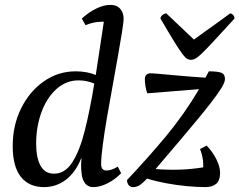

<svg xmlns="http://www.w3.org/2000/svg" viewBox="-20 -754 980 786"><path d="M160 12Q99 12 65.5 -30Q32 -72 32 -156Q32 -241 66.5 -310.5Q101 -380 159.5 -421Q218 -462 290 -462Q336 -462 372 -447Q380 -497 388 -552Q396 -607 405 -665Q401 -665 396 -665Q381 -665 364 -661.5Q347 -658 330 -651L315 -678Q343 -704 374 -719Q405 -734 431 -734Q459 -734 472.5 -717.5Q486 -701 486 -679Q486 -662 479 -620Q472 -578 462 -520Q452 -462 440 -397Q428 -332 417.5 -270.5Q407 -209 400.5 -159Q394 -109 394 -82Q394 -56 416 -56Q437 -56 462 -72L476 -45Q451 -19 420 -3.5Q389 12 362 12Q340 12 328 -4Q316 -20 314 -45Q310 -78 314 -105H312Q289 -48 249.5 -18Q210 12 160 12ZM128 -166Q128 -108 146 -75.5Q164 -43 201 -43Q246 -43 276 -89.5Q306 -136 327 -219Q348 -302 366 -412Q351 -418 335.5 -421.5Q320 -425 302 -425Q250 -425 210.5 -389Q171 -353 149.5 -294Q128 -235 128 -166ZM525 12Q513 12 506.5 3.5Q500 -5 500 -17Q587 -109 660.5 -197.5Q734 -286 795 -389L583 -372Q578 -385 575.5 -401Q573 -417 573 -430Q573 -454 598 -454Q605 -454 627.5 -452Q650 -450 682.5 -447Q715 -444 751.5 -441Q788 -438 821 -436Q828 -449 835 -462Q869 -462 885 -456.5Q901 -451 901 -430Q901 -417 885 -391.5Q869 -366 842.5 -332Q816 -298 784 -259.5Q752 -221 719 -182Q685 -142 660 -112.5Q635 -83 617 -62Q666 -58 715 -59.5Q764 -61 812 -69Q812 -74 812 -81Q812 -109 799 -144L826 -158Q851 -132 866 -101.5Q881 -71 881 -47Q881 -15 865 -1.5Q849 12 821 12Q787 12 744.5 8Q702 4 659.5 -4Q617 -12 582 -23Q560 0 548.5 6Q537 12 525 12ZM762 -509Q753 -509 745.5 -513.5Q738 -518 726 -534Q714 -550 693 -584Q672 -618 637 -678Q637 -686 645 -692.5Q653 -699 661 -699Q706 -656 736 -628Q766 -600 774 -592Q787 -602 814 -621Q841 -640 870.5 -661.5Q900 -683 922 -699Q929 -699 934.5 -692.5Q940 -686 940 -678Q885 -618 853.5 -584Q822 -550 805 -534Q788 -518 779 -513.5Q770 -509 762 -509Z"/></svg>

Font: Petrona Medium
Style: Italic
Weight: 500
Italic angle: -9°
Designer: Ringo R. Seeber
Foundry: Ringo R. Seeber
Version: Version 2.001; ttfautohint (v1.8.3)